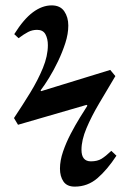

<svg xmlns="http://www.w3.org/2000/svg" viewBox="-20 -683 467 714"><path d="M258 11Q229 11 216 -8Q203 -27 203 -56Q203 -86 214.5 -119.5Q226 -153 243 -185.5Q260 -218 277 -245.5Q294 -273 305 -290L302 -293L47 -219L32 -244Q64 -292 92.5 -338.5Q121 -385 139.5 -430Q158 -475 158 -515Q158 -539 149 -555.5Q140 -572 118 -572Q100 -572 84.5 -564Q69 -556 49 -541L33 -556Q68 -612 102.5 -637.5Q137 -663 172 -663Q204 -663 219 -641Q234 -619 234 -588Q234 -557 223 -523Q212 -489 196 -455.5Q180 -422 162.5 -393.5Q145 -365 131 -347L133 -344L390 -423L409 -400Q378 -348 349 -299Q320 -250 301.5 -206Q283 -162 283 -126Q283 -83 318 -83Q342 -83 357.5 -92.5Q373 -102 394 -122L413 -104Q379 -52 342.5 -20.5Q306 11 258 11Z"/></svg>

Font: STIX Two Text SemiBold
Style: Italic
Weight: 600
Italic angle: -12°
Designer: Ross Mills, John Hudson & Paul Hanslow, Tiro Typeworks Ltd; with prior portions MicroPress Inc. and Coen Hoffman, Elsevi
Foundry: Tiro Typeworks Ltd
Version: Version 2.13 b171